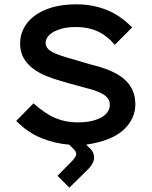

<svg xmlns="http://www.w3.org/2000/svg" viewBox="-20 -660 701 888"><path d="M606 -178Q606 -110 551.5 -59.5Q497 -9 379 9H378L392 22Q415 42 415 68Q415 94 392 118L301 208L246 153L311 87Q332 66 332.5 54Q333 42 322 31L300 9Q234 4 171 -21.5Q108 -47 55 -101L135 -182Q163 -157 188.5 -140Q214 -123 238.5 -113Q263 -103 287.5 -98.5Q312 -94 338 -94Q380 -94 408.5 -101.5Q437 -109 454.5 -120.5Q472 -132 480 -146Q488 -160 488 -174Q488 -186 484 -196Q480 -206 469 -215.5Q458 -225 438 -234Q418 -243 386 -251Q381 -252 365 -256.5Q349 -261 330.5 -266Q312 -271 295.5 -275.5Q279 -280 274 -282Q233 -293 196.5 -307.5Q160 -322 132.5 -343Q105 -364 89 -392Q73 -420 73 -459Q73 -496 89.5 -528.5Q106 -561 138.5 -586Q171 -611 220 -625.5Q269 -640 334 -640Q409 -640 473.5 -614Q538 -588 591 -533L511 -453Q475 -495 431.5 -515Q388 -535 334 -535Q293 -535 266 -527.5Q239 -520 222 -509Q205 -498 198 -485.5Q191 -473 191 -462Q191 -436 220.5 -420Q250 -404 321 -385Q326 -383 340.5 -379Q355 -375 371.5 -370Q388 -365 402.5 -361Q417 -357 422 -356Q519 -330 562.5 -286.5Q606 -243 606 -178Z"/></svg>

Font: Sinkin Sans 500 Medium
Style: 500 Medium
Weight: 500
Designer: Keith Bates
Foundry: K-Type
Version: Sinkin Sans (version 1.0)  by Keith Bates   •   © 2014   www